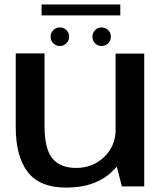

<svg xmlns="http://www.w3.org/2000/svg" viewBox="-20 -829 736 854"><path d="M522 0H621.5V-590.5H494V-109ZM178 -591.5H50V-263Q50 -134 103.2 -64.2Q156.5 5.5 275 5.5Q406.5 5.5 481.8 -69Q557 -143.5 557 -219.5L494.5 -256Q494.5 -179 443.2 -130.5Q392 -82 319 -82Q248 -82 213 -124.5Q178 -167 178 -270ZM246.5 -624.5Q263.5 -624.5 275.5 -636.5Q287.5 -648.5 287.5 -665.5Q287.5 -683 275.5 -695Q263.5 -707 246.5 -707Q229 -707 217 -695Q205 -683 205 -665.5Q205 -648.5 217 -636.5Q229 -624.5 246.5 -624.5ZM431.5 -624.5Q449.5 -624.5 461.2 -636.5Q473 -648.5 473 -665.5Q473 -683 461.2 -695Q449.5 -707 431.5 -707Q415 -707 403 -695Q391 -683 391 -665.5Q391 -648.5 402.8 -636.5Q414.5 -624.5 431.5 -624.5ZM165 -760.5H515V-809H165Z"/></svg>

Font: Anybody SemiExpanded Medium
Style: Regular
Weight: 500
Width: 6
Version: Version 1.113;gftools[0.9.25]